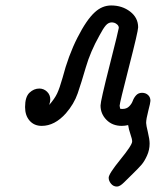

<svg xmlns="http://www.w3.org/2000/svg" viewBox="-20 -456 571 703"><path d="M71.8 -64Q71.8 -101.1 87.9 -116.5Q104 -131.8 124 -131.8Q140.1 -131.8 152.1 -120.4Q164.1 -108.9 164.1 -91.8Q164.1 -84 160.2 -71.8Q180.2 -94.7 189.2 -113.8Q198.2 -132.8 209 -170.9Q230 -252 263.4 -317.9Q296.9 -383.8 327.1 -411.1Q354 -436 387.2 -436Q427.2 -436 456.5 -413.6Q485.8 -391.1 485.8 -356Q485.8 -341.8 451.9 -210Q418 -78.1 418 -68.8Q418 -65.9 419.9 -58.1Q422.9 -57.1 428.2 -57.1Q443.4 -57.1 452.6 -66.2Q461.9 -75.2 466.1 -86.7Q470.2 -98.1 478.5 -107.2Q486.8 -116.2 500 -116.2Q513.2 -116.2 522 -108.2Q530.8 -100.1 530.8 -86.9Q530.8 -80.1 522.9 -50Q515.1 -20 515.1 -5.9Q515.1 2 521.5 28.1Q527.8 54.2 527.8 69.8Q527.8 92.8 518.3 113.8Q508.8 134.8 498.3 147Q487.8 159.2 465.8 180.7Q443.8 202.1 434.1 211.9Q418.9 227.1 408.2 227.1Q395 227.1 386.5 216.6Q377.9 206.1 377.9 194.8Q377.9 180.7 420.9 127.9Q463.9 75.2 463.9 62Q463.9 53.2 457.5 35.2Q451.2 17.1 449.2 2Q437 4.9 425.8 4.9Q391.6 4.9 369.9 -17.1Q348.1 -39.1 348.1 -69.8Q348.1 -85.9 381.6 -217.5Q415 -349.1 415 -354Q415 -360.8 409.4 -366Q403.8 -371.1 398.4 -372.6Q393.1 -374 389.2 -374Q377 -374 367.4 -363Q357.9 -352.1 344.2 -326.2Q311 -267.1 294.4 -210Q277.8 -152.8 264.4 -114Q251 -75.2 221.2 -41Q180.2 4.9 132.8 4.9Q105 4.9 88.4 -14.2Q71.8 -33.2 71.8 -64Z"/></svg>

Font: CMU Typewriter Text
Style: Italic
Weight: 500
Italic angle: -14.04°
Version: Version 0.7.0